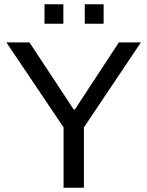

<svg xmlns="http://www.w3.org/2000/svg" viewBox="-20 -886 695 906"><path d="M190 -774V-866H279V-774ZM380 -774V-866H469V-774ZM280 0V-285L10 -686H119L328 -369H333L541 -686H645L376 -285V0Z"/></svg>

Font: Archivo
Style: Regular
Weight: 400
Designer: Hector Gatti
Foundry: Omnibus-Type
Version: Version 2.001